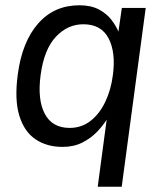

<svg xmlns="http://www.w3.org/2000/svg" viewBox="-20 -547 617 728"><path d="M441.5 161H350.5L384.5 -93.5Q371 -71.5 348.2 -47.5Q325.5 -23.5 292.8 -6.8Q260 10 217 10Q157.5 10 114.8 -18.8Q72 -47.5 53.2 -108.5Q34.5 -169.5 47.5 -265.5Q64 -389 124.8 -458Q185.5 -527 281 -527Q325.5 -527 355.5 -510.8Q385.5 -494.5 403 -471.2Q420.5 -448 429 -427L442 -517H532.5ZM244 -62Q289.5 -62 323.8 -89Q358 -116 379.5 -161.5Q401 -207 408 -262.5Q419.5 -348 391.8 -401.5Q364 -455 296 -455Q236 -455 191.5 -407.2Q147 -359.5 134 -262.5Q121.5 -169 149.8 -115.5Q178 -62 244 -62Z"/></svg>

Font: Public Sans
Style: Italic
Weight: 400
Italic angle: -8°
Designer: The Public Sans project authors (U.S. Web Design System). Libre Franklin designed by Pablo Impallari and Rodrigo Fuenzal
Version: Version 1.008; ttfautohint (v1.8.1) -l 8 -r 50 -G 200 -x 14 